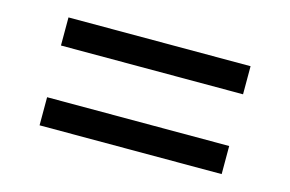

<svg xmlns="http://www.w3.org/2000/svg" viewBox="-51 -612 748 495"><g transform="rotate(15 323.5 -365.0)"><path d="M80 -434V-509H566V-434ZM80 -221V-296H566V-221Z"/></g></svg>

Font: Hubot Sans
Style: Regular
Weight: 400
Designer: Deni Anggara
Foundry: GitHub, Inc., Subsidiary of Microsoft Corporation
Version: Version 2.000